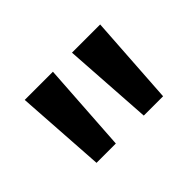

<svg xmlns="http://www.w3.org/2000/svg" viewBox="-61 -845 520 520"><g transform="rotate(-45 199.0 -585.0)"><path d="M163 -714 146 -456H72L55 -714ZM344 -714 327 -456H253L236 -714Z"/></g></svg>

Font: Noto Sans Lao UI ExtCond Med
Style: Regular
Weight: 500
Width: 2
Designer: Monotype Design Team
Foundry: Monotype Imaging Inc.
Version: Version 2.000; ttfautohint (v1.8.4.7-5d5b)